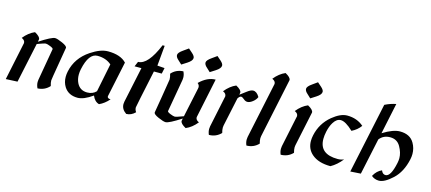

<svg xmlns="http://www.w3.org/2000/svg" viewBox="-53 -1155 3732 1663"><g transform="rotate(15 1813.0 -323.5)"><path d="M307.1 11.7Q293.9 -15.6 293.9 -42.5Q293.9 -52.2 295.4 -61.5L345.7 -350.6Q345.7 -359.4 318.1 -370.6Q290.5 -381.8 277.3 -381.8Q265.1 -381.8 201.2 -357.9L125 0L21 4.9Q92.8 -332.5 92.8 -337.4Q92.8 -362.8 62 -375.5Q106.4 -430.7 160.6 -453.1Q210 -426.3 210 -401.9Q210 -398.9 205.6 -379.4Q312.5 -448.7 342.3 -448.7Q362.8 -448.7 409.7 -427.7Q454.6 -407.7 454.6 -391.1L430.2 -246.1Q404.3 -95.2 404.3 -86.4Q404.3 -64.9 413.1 -37.6Q371.6 8.8 307.1 11.7Z M856.9 5.9Q815.4 -5.9 795.9 -55.2Q717.8 0.5 662.6 0.5Q580.6 0.5 541.5 -60.5Q517.1 -99.6 517.1 -148.9Q517.1 -172.4 522.5 -197.8Q549.3 -324.2 663.6 -399.9Q748 -456.5 815.4 -456.5Q928.2 -456.5 981 -399.9Q913.6 -83.5 913.6 -80.1Q913.6 -60.5 943.4 -60.5Q903.3 -14.6 856.9 5.9ZM730.5 -65.4Q780.8 -65.4 811.5 -98.1L862.8 -352.1Q814 -395.5 737.3 -395.5Q658.7 -395.5 627 -245.6Q621.6 -219.7 621.6 -196.3Q621.6 -155.8 637.7 -122.6Q666 -65.4 730.5 -65.4Z M1106.4 26.4Q1061.5 -3.9 1061.5 -50.3Q1061.5 -61 1064 -72.8L1131.3 -390.6H1069.8L1088.9 -435.5Q1176.8 -435.5 1257.3 -629.4H1275.9L1259.3 -447.8L1324.7 -442.9L1313.5 -390.6H1243.2Q1172.4 -57.6 1172.4 -49.8Q1172.4 -27.8 1186 -9.8Q1150.9 25.9 1106.4 26.4Z M1635.3 11.7Q1585.9 -15.1 1585.9 -39.6Q1585.9 -42.5 1590.3 -62Q1483.4 7.3 1453.6 7.3Q1433.1 7.3 1386.2 -13.7Q1341.8 -33.2 1341.8 -49.8L1366.7 -197.8Q1392.6 -350.6 1392.6 -358.4Q1392.6 -380.4 1383.8 -408.7Q1425.3 -455.1 1489.7 -458Q1502.9 -431.2 1502.9 -403.8Q1502.9 -394.5 1501.5 -384.8L1450.2 -90.8Q1450.2 -82 1477.8 -70.8Q1505.4 -59.6 1518.6 -59.6Q1530.8 -59.6 1594.7 -83.5L1650.9 -347.7Q1652.3 -353.5 1652.3 -358.9Q1652.3 -378.9 1634.8 -392.6Q1704.6 -460.9 1778.3 -460.9Q1703.6 -108.9 1703.6 -104Q1703.6 -78.6 1733.9 -65.9Q1689.5 -10.7 1635.3 11.7ZM1711.4 -510.3 1679.2 -540.5Q1654.8 -561.5 1654.8 -581.5Q1654.8 -602.5 1696.8 -631.3L1740.7 -662.6L1776.4 -631.3Q1800.8 -609.4 1800.8 -592.3Q1800.8 -567.4 1758.8 -540.5ZM1456.1 -509.8 1423.8 -540Q1399.4 -561 1399.4 -581.1Q1399.4 -602.1 1441.4 -630.9L1485.4 -662.1L1521 -630.9Q1545.4 -608.9 1545.4 -591.8Q1545.4 -566.9 1503.4 -540Z M1845.2 16.6Q1834 -8.8 1834 -34.2Q1834 -46.4 1836.4 -58.1Q1896 -337.4 1896 -342.3Q1896 -367.7 1865.7 -380.4Q1910.2 -435.5 1963.9 -458Q2013.2 -431.6 2013.2 -407.2Q2013.2 -404.8 2009.8 -387.7L2064.9 -429.2Q2096.7 -453.6 2117.7 -453.6Q2149.9 -453.6 2174.8 -410.6Q2164.6 -385.3 2138.9 -365.5Q2113.3 -345.7 2092.3 -345.7Q2074.7 -345.7 2058.1 -360.6Q2041.5 -375.5 2029.8 -375.5Q2017.6 -375.5 2002.4 -353L1947.3 -94.7Q1945.3 -85.9 1945.3 -75.7Q1945.3 -55.2 1952.6 -29.3Q1909.2 16.1 1845.2 16.6Z M2183.1 21.5Q2171.9 -3.9 2171.9 -29.3Q2171.9 -41.5 2174.3 -53.2Q2280.8 -552.2 2280.8 -557.1Q2280.8 -582.5 2250 -595.2Q2294.4 -650.4 2348.6 -672.9Q2397.5 -646.5 2397.5 -622.1Q2397.5 -619.6 2285.2 -89.8Q2283.2 -81.1 2283.2 -70.8Q2283.2 -50.3 2290.5 -24.4Q2247.1 21 2183.1 21.5Z M2611.3 -516.1 2579.1 -546.4Q2554.7 -567.4 2554.7 -587.4Q2554.7 -608.4 2596.7 -637.2L2640.6 -668.5L2676.3 -637.2Q2700.7 -615.2 2700.7 -598.1Q2700.7 -573.2 2658.7 -546.4ZM2490.2 21.5Q2479 -3.9 2479 -29.3Q2479 -41.5 2481.4 -53.2Q2541 -332.5 2541 -337.4Q2541 -362.8 2510.3 -375.5Q2554.7 -430.7 2608.9 -453.1Q2658.2 -426.3 2658.2 -401.9Q2658.2 -399.4 2592.3 -89.8Q2590.3 -81.1 2590.3 -70.8Q2590.3 -50.3 2597.7 -24.4Q2554.2 21 2490.2 21.5Z M2932.1 5.9Q2823.2 5.9 2763.7 -45.9Q2712.4 -90.3 2712.4 -162.1Q2712.4 -186.5 2718.3 -213.9Q2742.2 -324.7 2828.6 -396.5Q2900.9 -455.6 2960.4 -455.6Q3048.8 -455.6 3108.4 -402.8Q3078.6 -361.3 3028.8 -336.9Q2959.5 -402.8 2916.5 -402.8Q2879.9 -402.8 2852.5 -358.9Q2830.6 -324.2 2819.8 -273.4Q2812 -237.3 2812 -207.5Q2812 -70.3 2976.1 -70.3Q3005.9 -70.3 3031.7 -81.5Q2986.8 -24.4 2932.1 5.9Z M3369.1 18.6Q3330.6 18.6 3301.8 -5.9Q3329.1 -56.6 3373.5 -75.2Q3385.7 -43 3412.6 -43Q3459.5 -43 3486.3 -171.4Q3491.2 -193.8 3491.2 -215.3Q3491.2 -263.7 3461.2 -316.9Q3431.2 -370.1 3368.7 -370.1Q3308.1 -370.1 3272.9 -325.2L3203.6 0L3110.4 5.9L3245.1 -627.9Q3292.5 -651.9 3344.2 -662.1L3285.6 -384.3Q3376.5 -440.9 3437.5 -440.9Q3528.3 -440.9 3565.4 -376Q3591.3 -331.5 3591.3 -279.3Q3591.3 -255.9 3585.9 -231Q3560.5 -112.8 3489.7 -47.1Q3418.9 18.6 3369.1 18.6Z"/></g></svg>

Font: Balgruf
Style: Italic
Weight: 500
Italic angle: -12°
Designer: Paul James Miller
Foundry: High-Logic / Made with FontCreator
Version: Version 1.201;March 28, 2021;FontCreator 13.0.0.2683 64-bit